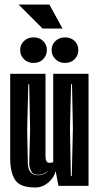

<svg xmlns="http://www.w3.org/2000/svg" viewBox="-20 -821 436 848"><path d="M135 7Q69 7 47 -26Q25 -59 25 -124V-495H181V-130Q181 -102 198 -102Q202 -102 207 -102.5Q212 -103 215 -105V-495H371V0H238L226 -65Q217 -34 192 -13.5Q167 7 135 7ZM147 -47Q172 -47 190 -62V-64Q171 -49 147 -49Q125 -49 117 -66Q109 -83 109 -97L113 -251L109 -449H105L100 -251L103 -97Q104 -74 115 -60.5Q126 -47 147 -47ZM293 -43H297L302 -256L298 -449H294L289 -256ZM267 -543Q242 -543 225 -559.5Q208 -576 208 -600Q208 -624 225 -640Q242 -656 267 -656Q293 -656 309.5 -640Q326 -624 326 -600Q326 -576 309.5 -559.5Q293 -543 267 -543ZM128 -543Q103 -543 86 -559.5Q69 -576 69 -600Q69 -624 86 -640Q103 -656 128 -656Q154 -656 170.5 -640Q187 -624 187 -600Q187 -576 170.5 -559.5Q154 -543 128 -543ZM168 -695 62 -801H198L256 -695Z"/></svg>

Font: Alumni Sans Inline One
Style: Regular
Weight: 400
Designer: Robert E. Leuschke
Foundry: Robert E. Leuschke
Version: Version 1.100; ttfautohint (v1.8.3)